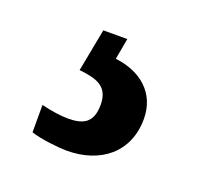

<svg xmlns="http://www.w3.org/2000/svg" viewBox="-59 -74 393 376"><g transform="rotate(20 137.0 114.0)"><path d="M112 237C182 237 233 197 233 127C233 73 194 41 141 35L149 -9H99L82 80C118 84 144 91 144 130C144 167 125 177 93 177C78 177 57 174 37 169V226C57 233 96 237 112 237Z"/></g></svg>

Font: Noto Serif Bengali ExtraCondensed ExtraBold
Style: Regular
Weight: 800
Width: 2
Designer: Juan Bruce, Universal Thirst, Indian Type Foundry and the Monotype Design Team.
Foundry: Monotype Imaging Inc.
Version: Version 2.003